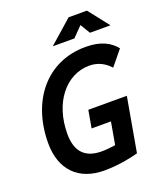

<svg xmlns="http://www.w3.org/2000/svg" viewBox="-162 -1002 942 1116"><g transform="rotate(-20 308.5 -444.0)"><path d="M289.6 9.8C384.8 9.8 469.2 -10.7 500.5 -19.5L559.6 -354H321.3L302.2 -245.6H421.9L397.5 -107.4C372.1 -103.5 343.3 -100.1 312 -100.1C210.4 -100.1 158.7 -154.3 158.7 -263.2C158.7 -456.5 269 -593.3 414.1 -593.3C469.7 -593.3 511.2 -567.9 541 -534.7L616.7 -627C580.6 -671.4 525.9 -703.1 430.7 -703.1C188 -703.1 35.6 -510.7 35.6 -250.5C35.6 -86.9 129.9 9.8 289.6 9.8ZM253.4 -771.5H387.2L446.8 -832.5L483.4 -771.5H610.4L510.7 -898.4H397.5Z"/></g></svg>

Font: Cascadia Mono SemiBold
Style: Italic
Weight: 600
Italic angle: -10°
Monospace: yes
Designer: Aaron Bell
Foundry: Saja Typeworks
Version: Version 2404.023